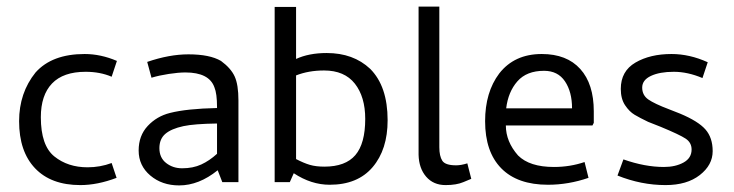

<svg xmlns="http://www.w3.org/2000/svg" viewBox="-20 -553 2229 583"><path d="M38 -185Q38 -271 88 -333Q138 -389 237 -389Q286 -389 335 -368L319 -320Q284 -335 240 -335Q172 -335 138 -299.5Q104 -264 104 -197Q104 -111 145 -78Q186 -45 246 -45Q284 -45 319 -58L334 -13Q276 9 224 9Q135 9 86.5 -42Q38 -93 38 -185Z M440 -317 427 -365Q494 -388 552 -388Q617 -388 651 -368Q681 -346 692.5 -321Q704 -296 704 -248V0H655L641 -36Q584 10 524 10Q472 10 436.5 -20Q401 -50 401 -96Q401 -141 428.5 -170.5Q456 -200 496 -210Q547 -223 639 -225V-228Q639 -269 631 -288Q615 -333 543 -333Q522 -333 492.5 -328.5Q463 -324 440 -317ZM639 -86V-178Q570 -177 537 -170Q500 -162 482 -146.5Q464 -131 464 -103Q464 -74 484.5 -58Q505 -42 533 -42Q566 -42 591 -53.5Q616 -65 639 -86Z M814 0V-532H879V-374Q918 -392 972 -392Q1053 -392 1104 -344Q1157 -291 1157 -188Q1157 -99 1111.5 -45.5Q1066 8 981 8Q925 8 872 -27L860 0ZM1089 -192Q1089 -259 1057.5 -299Q1026 -339 964 -339Q917 -339 879 -324V-70Q902 -58 920.5 -52.5Q939 -47 965 -47Q1029 -47 1059 -82Q1089 -117 1089 -192Z M1399 -57 1411 -10Q1408 -9 1387 0Q1366 9 1333 9Q1296 9 1274 -16.5Q1252 -42 1251 -83V-533H1314V-106Q1314 -79 1323 -65Q1332 -51 1365 -51Q1380 -51 1399 -57Z M1783 -215V-180L1779 -172H1516Q1516 -123 1553 -81Q1588 -46 1662 -46Q1711 -46 1755 -61L1767 -13Q1706 8 1644 8Q1551 8 1502 -42Q1453 -92 1453 -185Q1453 -273 1496 -330Q1542 -389 1625 -389Q1701 -389 1742 -343.5Q1783 -298 1783 -215ZM1632 -338Q1579 -338 1551 -306Q1523 -274 1517 -224H1717Q1717 -274 1695.5 -306Q1674 -338 1632 -338Z M2080 -99Q2080 -120 2062 -132Q2044 -144 1986 -168L1948 -183Q1923 -195 1907 -204.5Q1891 -214 1878 -233.5Q1865 -253 1865 -283Q1865 -337 1909.5 -363Q1954 -389 2019 -389Q2074 -389 2129 -364L2113 -316Q2068 -335 2026 -335Q1983 -335 1956.5 -322.5Q1930 -310 1930 -287Q1930 -264 1948.5 -251Q1967 -238 2012 -221L2045 -208Q2100 -185 2122 -160Q2144 -135 2144 -94Q2144 -52 2105 -21.5Q2066 9 2001 9Q1927 9 1855 -20L1873 -69Q1938 -46 1996 -46Q2031 -46 2055.5 -59.5Q2080 -73 2080 -99Z"/></svg>

Font: Cambay Devanagari
Style: Regular
Weight: 400
Designer: Pooja Saxena
Foundry: Pooja Saxena
Version: Version 1.180;PS 001.180;hotconv 1.0.70;makeotf.lib2.5.58329